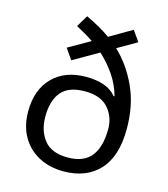

<svg xmlns="http://www.w3.org/2000/svg" viewBox="-114 -855 834 954"><g transform="rotate(15 302.5 -377.5)"><path d="M216 -765Q248 -750 280.5 -732Q313 -714 342 -693L457 -760L495 -706L396 -649Q464 -585 507.5 -491Q551 -397 551 -275Q551 -133 484 -61.5Q417 10 301 10Q229 10 173.5 -19.5Q118 -49 86.5 -103.5Q55 -158 55 -233Q55 -345 118.5 -409Q182 -473 290 -473Q343 -473 382.5 -459Q422 -445 446 -415L450 -417Q434 -474 401 -522Q368 -570 326 -608L196 -533L158 -588L270 -652Q249 -666 226 -679.5Q203 -693 180 -705ZM303 -402Q219 -402 181.5 -357.5Q144 -313 144 -230Q144 -157 182 -109.5Q220 -62 303 -62Q386 -62 424 -110.5Q462 -159 462 -251Q462 -313 423 -357.5Q384 -402 303 -402Z"/></g></svg>

Font: Noto Sans Hebrew Droid SemiBold
Style: Regular
Weight: 600
Designer: Monotype Design Team
Foundry: Monotype Imaging Inc.
Version: Version 1.100; ttfautohint (v1.8.4.7-5d5b)